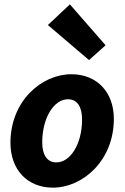

<svg xmlns="http://www.w3.org/2000/svg" viewBox="-20 -850 573 882"><path d="M223 12C360 12 503 -112 503 -304C503 -427 425 -509 308 -509C171 -509 28 -386 28 -194C28 -70 106 12 223 12ZM239 -104C196 -104 174 -139 174 -196C174 -309 228 -394 292 -394C336 -394 357 -358 357 -301C357 -188 303 -104 239 -104ZM389 -574 465 -642 301 -830 200 -735Z"/></svg>

Font: Source Sans Pro
Style: Bold Italic
Weight: 700
Italic angle: -11°
Designer: Paul D. Hunt
Foundry: Adobe Systems Incorporated
Version: Version 3.006;hotconv 1.0.111;makeotfexe 2.5.65597